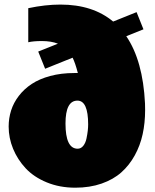

<svg xmlns="http://www.w3.org/2000/svg" viewBox="-20 -828 693 856"><path d="M588.9 -773.9 619.6 -697.3 543 -666.5Q617.2 -557.6 626.5 -366.7Q627 -356.9 627 -337.4Q627 -280.3 616 -229.7Q605 -179.2 580.8 -135.3Q556.6 -91.3 521 -59.6Q485.4 -27.8 432.9 -9.5Q380.4 8.8 315.4 8.8Q246.1 8.8 188.5 -14.9Q130.9 -38.6 94.5 -77.6Q58.1 -116.7 38.3 -164.8Q18.6 -212.9 18.6 -263.7Q18.6 -300.8 29.5 -335.4Q40.5 -370.1 64 -400.6Q87.4 -431.2 121.3 -453.6Q155.3 -476.1 204.1 -489.3Q252.9 -502.4 311 -502.4H327.1Q315.4 -547.4 303.7 -570.8L181.2 -521.5L150.4 -598.1L238.3 -633.3Q208 -645 167 -645Q128.9 -645 106 -639.6V-791.5Q181.6 -807.6 249.5 -807.6Q394 -807.6 484.4 -731.9ZM272 -277.3Q272 -165 326.2 -165Q340.8 -165 351.1 -177.7Q361.3 -190.4 365.5 -210.2Q369.6 -230 371.3 -245.1Q373 -260.3 373 -273.4Q373 -379.4 325.2 -379.4Q272 -379.4 272 -277.3Z"/></svg>

Font: Bevan
Style: Regular
Weight: 400
Foundry: vernon adams
Version: Version 1.000